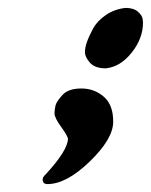

<svg xmlns="http://www.w3.org/2000/svg" viewBox="-20 -365 382 486"><path d="M100 101Q88 101 88 89Q88 83 96 76Q151 16 152 -13Q152 -20 135 -43.5Q118 -67 118 -77.5Q118 -88 120.5 -98Q123 -108 138 -124.5Q153 -141 186 -141Q219 -141 243 -120Q267 -99 266.5 -56Q266 -13 207 44Q148 101 100 101ZM342 -308Q342 -268 313.5 -232Q285 -196 248 -192Q220 -192 207.5 -206.5Q195 -221 195 -232.5Q195 -244 200 -258.5Q205 -273 215.5 -292.5Q226 -312 248 -327Q270 -342 298 -345Q318 -345 329 -335.5Q340 -326 341 -317Z"/></svg>

Font: Mrs Sheppards
Style: Regular
Weight: 400
Version: Version 1.000